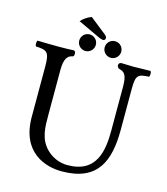

<svg xmlns="http://www.w3.org/2000/svg" viewBox="-124 -945 916 1051"><g transform="rotate(15 333.5 -419.5)"><path d="M323 10C529 10 578 -117 578 -295V-523C578 -606 591 -611 652 -614C658 -620 658 -641 652 -647C622 -646 578 -645 555 -645C532 -645 514 -647 488 -647C469.3 -647 466.3 -625 481 -614C516 -607 529 -589 529 -523V-277C529 -165 513 -31 345 -31C297 -31 255 -52 226 -81C173 -134 174 -204 174 -269V-523C174 -586 190 -609 221 -614C230 -616 230.9 -647 217 -647C192 -646 173 -645 132 -645C93 -645 49 -646 12 -647C6 -641 6 -620 12 -614C72.5 -611 89 -606 89 -523V-236C89 -32 234 10 323 10ZM232 -707C232 -681 253 -660 279 -660C305 -660 326 -681 326 -707C326 -733 305 -754 279 -754C253 -754 232 -733 232 -707ZM376 -707C376 -681 397 -660 423 -660C449 -660 470 -681 470 -707C470 -733 449 -754 423 -754C397 -754 376 -733 376 -707ZM264.9 -849.1C238.6 -838.9 220.5 -825.1 206.4 -809.5L325 -754C341.2 -746.1 351.9 -743.5 358.1 -743.5C364.3 -743.5 369.6 -749.7 369.6 -756.7C369.6 -762.9 366.6 -768.2 358.1 -775.2Z"/></g></svg>

Font: Libertinus Serif
Style: Regular
Weight: 400
Designer: Philipp H. Poll
Foundry: Khaled Hosny
Version: Version 6.2